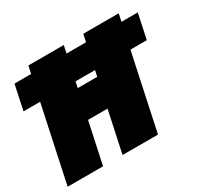

<svg xmlns="http://www.w3.org/2000/svg" viewBox="-176 -886 1123 1075"><g transform="rotate(-30 385.5 -349.0)"><path d="M328 0 477 -698H706L557 0ZM-27 0 122 -698H351L202 0ZM239 -267 278 -450H442L403 -267ZM-30 -489 4 -649H801L767 -489Z"/></g></svg>

Font: Azeret Mono Thin Black
Style: Italic
Weight: 900
Italic angle: -12°
Version: Version 1.002